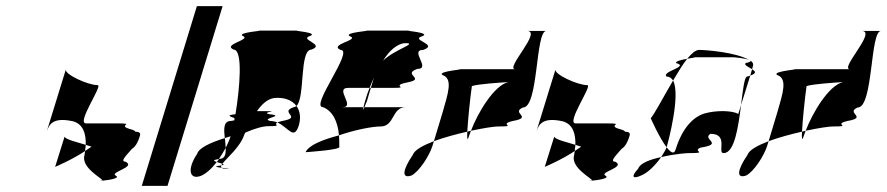

<svg xmlns="http://www.w3.org/2000/svg" viewBox="-20 -795 2897 627"><path d="M133 -367C142 -393 158 -412 218 -399C252 -390 261 -358 260 -322C266 -320 273 -318 279 -316C271 -311 265 -307 258 -302C258 -298 256 -293 256 -289C243 -247 316 -212 315 -205C335 -207 376 -213 357 -222C340 -234 425 -249 390 -267C370 -267 396 -291 411 -309C421 -315 430 -328 437 -352C440 -361 434 -365 422 -365C421 -368 415 -371 403 -374C362 -386 424 -392 365 -392H261C228 -392 317 -517 299 -517C266 -517 190 -553 195 -568ZM160 -250C160 -250 219 -275 258 -302C258 -309 260 -315 260 -322C236 -330 193 -339 191 -349ZM315 -205C308 -204 302 -204 307 -204H314Z M443 -188H527L707 -775H623Z M624 -293C590 -242 599 -208 634 -220C651 -226 670 -243 688 -266C678 -269 672 -272 695 -276C702 -287 710 -299 717 -312C716 -322 716 -333 714 -344C666 -329 630 -312 624 -293ZM743 -633C774 -633 763 -507 749 -422C713 -418 736 -414 746 -409C745 -407 746 -404 745 -402C743 -401 738 -401 734 -400C709 -400 711 -373 714 -344C721 -346 726 -348 733 -350C729 -337 723 -324 717 -312C718 -292 715 -276 696 -276H695C693 -272 691 -269 688 -266C693 -264 702 -262 706 -260C721 -280 765 -315 778 -356L781 -362C811 -375 838 -383 857 -383C905 -383 870 -387 886 -395C879 -398 870 -400 862 -400C829 -409 916 -416 860 -422C828 -429 901 -432 846 -432H819C836 -456 854 -472 876 -475C908 -478 934 -468 948 -449C977 -475 957 -633 997 -633C1044 -650 957 -665 991 -677C1026 -689 928 -695 952 -695H824C849 -695 748 -689 774 -677C800 -665 705 -650 743 -633ZM698 -254C675 -251 689 -249 704 -247C702 -249 701 -252 703 -255C702 -255 700 -254 698 -254ZM703 -255C714 -257 711 -258 706 -260C704 -258 704 -257 703 -255ZM704 -247C706 -245 710 -244 718 -244C741 -244 721 -245 704 -247ZM886 -395C922 -379 940 -335 956 -386C963 -410 960 -433 948 -449C945 -447 942 -445 939 -445C891 -428 966 -413 907 -401C896 -399 890 -397 886 -395Z M978 -298C992 -299 1095 -306 1088 -316C1088 -329 1088 -341 1087 -353C1034 -339 988 -321 978 -298ZM1035 -445C1067 -432 1083 -398 1087 -353C1142 -372 1197 -382 1223 -382C1269 -382 1259 -445 1305 -445H1170C1167 -437 1164 -433 1167 -445H1098C1143 -445 1071 -508 1117 -508H1187C1191 -519 1196 -530 1201 -541L1191 -508H1261C1324 -508 1250 -514 1311 -526C1373 -538 1291 -552 1343 -570C1389 -570 1316 -632 1362 -632C1414 -650 1320 -664 1357 -676C1395 -689 1290 -695 1318 -695H1174C1202 -695 1095 -689 1124 -676C1154 -664 1053 -650 1092 -632C1138 -632 990 -445 1035 -445ZM1175 -474C1171 -460 1168 -451 1167 -445H1170C1173 -453 1178 -464 1178 -464L1191 -508H1187C1182 -496 1178 -485 1175 -474ZM1231 -597C1251 -630 1279 -654 1304 -654C1346 -654 1271 -635 1231 -597Z M1328 -289C1295 -241 1290 -210 1324 -222C1349 -235 1382 -286 1392 -318L1397 -334C1361 -320 1333 -305 1328 -289ZM1425 -550C1460 -538 1443 -490 1426 -430L1397 -334C1430 -346 1470 -357 1506 -365C1508 -402 1515 -473 1521 -514C1544 -521 1611 -525 1640 -527C1593 -516 1540 -426 1518 -368C1560 -377 1594 -382 1606 -382C1675 -382 1603 -388 1655 -400C1723 -412 1646 -426 1688 -444C1739 -444 1728 -694 1764 -694H1701C1752 -694 1627 -569 1663 -569H1476C1510 -569 1405 -563 1425 -550ZM1514 -509C1513 -510 1514 -511 1515 -512ZM1506 -365C1505 -341 1506 -332 1512 -352C1514 -357 1516 -362 1518 -368Z M1732 -367C1741 -393 1757 -412 1817 -399C1851 -390 1860 -358 1859 -322C1865 -320 1872 -318 1878 -316C1870 -311 1864 -307 1857 -302C1857 -298 1855 -293 1855 -289C1842 -247 1915 -212 1914 -205C1934 -207 1975 -213 1956 -222C1939 -234 2024 -249 1989 -267C1969 -267 1995 -291 2010 -309C2020 -315 2029 -328 2036 -352C2039 -361 2033 -365 2021 -365C2020 -368 2014 -371 2002 -374C1961 -386 2023 -392 1964 -392H1860C1827 -392 1916 -517 1898 -517C1865 -517 1789 -553 1794 -568ZM1759 -250C1759 -250 1818 -275 1857 -302C1857 -309 1859 -315 1859 -322C1835 -330 1792 -339 1790 -349ZM1914 -205C1907 -204 1901 -204 1906 -204H1913Z M2105 -409C2105 -409 2133 -345 2157 -314L2158 -318C2163 -335 2203 -486 2178 -532C2146 -478 2116 -420 2105 -409ZM2064 -244C2038 -216 2048 -210 2074 -222C2096 -231 2121 -256 2139 -282C2102 -274 2070 -262 2064 -244ZM2157 -545C2166 -545 2173 -540 2178 -532C2194 -559 2209 -584 2224 -603C2206 -600 2185 -595 2188 -589C2233 -577 2139 -562 2157 -545ZM2224 -603C2244 -607 2261 -608 2238 -608H2377C2374 -608 2415 -605 2427 -599C2382 -625 2283 -632 2263 -632C2252 -632 2239 -621 2224 -603ZM2139 -282C2187 -293 2222 -295 2230 -295C2296 -295 2238 -301 2268 -313C2346 -325 2271 -340 2300 -358C2361 -358 2321 -295 2343 -295C2379 -295 2391 -381 2400 -452L2391 -423C2372 -434 2320 -436 2279 -424C2243 -412 2208 -377 2186 -306C2181 -290 2170 -297 2157 -314C2153 -304 2146 -293 2139 -282ZM2415 -589C2408 -583 2425 -576 2436 -569L2439 -580C2441 -587 2438 -592 2431 -597C2433 -595 2429 -592 2415 -589ZM2427 -599C2428 -598 2430 -598 2431 -597C2430 -598 2429 -598 2427 -599ZM2420 -545C2411 -545 2406 -502 2400 -452L2430 -548ZM2430 -548C2452 -556 2447 -562 2436 -569Z M2421 -289C2388 -241 2383 -210 2417 -222C2442 -235 2475 -286 2485 -318L2490 -334C2454 -320 2426 -305 2421 -289ZM2518 -550C2553 -538 2536 -490 2519 -430L2490 -334C2523 -346 2563 -357 2599 -365C2601 -402 2608 -473 2614 -514C2637 -521 2704 -525 2733 -527C2686 -516 2633 -426 2611 -368C2653 -377 2687 -382 2699 -382C2768 -382 2696 -388 2748 -400C2816 -412 2739 -426 2781 -444C2832 -444 2821 -694 2857 -694H2794C2845 -694 2720 -569 2756 -569H2569C2603 -569 2498 -563 2518 -550ZM2607 -509C2606 -510 2607 -511 2608 -512ZM2599 -365C2598 -341 2599 -332 2605 -352C2607 -357 2609 -362 2611 -368Z"/></svg>

Font: bitstorm
Style: ulcnobl
Weight: 400
Version: Version 0.2